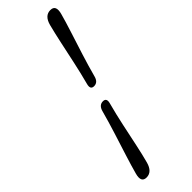

<svg xmlns="http://www.w3.org/2000/svg" viewBox="-303 -784 945 945"><g transform="rotate(-45 169.5 -311.0)"><path d="M233 -385Q224.5 -352 197.5 -352Q171.5 -352 180.5 -385Q196 -443 209 -503.8Q222 -564.5 234 -620.2Q246 -676 257 -718.5Q270.5 -769.5 310 -769.5Q348 -769.5 334.5 -718.5Q323 -676 305 -620.2Q287 -564.5 267.8 -503.8Q248.5 -443 233 -385ZM139.5 -236Q148.5 -269 175.5 -269Q201.5 -269 192 -236Q176.5 -178 163.5 -117.2Q150.5 -56.5 138.8 -0.8Q127 55 115.5 97.5Q101.5 148.5 62.5 148.5Q24.5 148.5 38.5 97.5Q50 55 67.8 -1Q85.5 -57 104.8 -117.8Q124 -178.5 139.5 -236Z"/></g></svg>

Font: Fraunces 9pt S050
Style: Italic
Weight: 400
Italic angle: -16°
Version: Version 1.000; ttfautohint (v1.8.3)